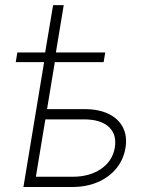

<svg xmlns="http://www.w3.org/2000/svg" viewBox="-20 -748 578 768"><path d="M43 -499.5 49.3 -538.1H400.9L394.5 -499.5ZM160.6 -538.1 192.4 -727.5H234.9L203.6 -538.1ZM157.7 -311.5H317.9Q375.5 -311.5 414.8 -292.2Q454.1 -272.9 471.9 -238Q489.7 -203.1 481.9 -156.2Q474.1 -109.4 445.3 -74.2Q416.5 -39.1 371.1 -19.5Q325.7 0 268.1 0H73.7L160.2 -522.5H203.1L123.5 -41H270Q338.4 -41 384 -72.3Q429.7 -103.5 439 -156.2Q448.2 -209 416 -239.7Q383.8 -270.5 314.9 -270.5H150.9Z"/></svg>

Font: Inter 28pt ExtraLight
Style: Italic
Weight: 250
Italic angle: -9.3988°
Designer: Rasmus Andersson
Foundry: rsms
Version: Version 4.001;git-66647c0bb